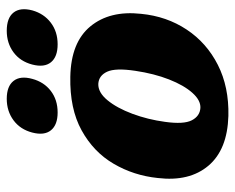

<svg xmlns="http://www.w3.org/2000/svg" viewBox="-85 -617 713 583"><g transform="rotate(-90 271.5 -325.5)"><path d="M330 -468.5Q434.5 -466.5 483 -407.5Q531.5 -348.5 521 -253.5Q513.5 -176 473.2 -115.2Q433 -54.5 366 -20.5Q299 13.5 211 11.5Q108.5 8.5 59.8 -49.2Q11 -107 22.5 -203Q30 -276 65.8 -337Q101.5 -398 167.2 -434.2Q233 -470.5 330 -468.5ZM235.5 -73.5Q258.5 -72.5 281.2 -98Q304 -123.5 321.8 -168.8Q339.5 -214 348 -271.5Q357 -331.5 345.2 -356.8Q333.5 -382 308.5 -383.5Q282.5 -384.5 258.8 -355.8Q235 -327 217.5 -280Q200 -233 193 -181Q185 -124 197.8 -99.5Q210.5 -75 235.5 -73.5ZM221.5 -507Q184 -507 167.5 -527.2Q151 -547.5 160.5 -584Q170 -620.5 197.8 -641Q225.5 -661.5 263 -661.5Q301 -661.5 317.2 -641Q333.5 -620.5 323.5 -584Q314 -548.5 287 -527.8Q260 -507 221.5 -507ZM428.5 -507Q390.5 -507 374 -527.2Q357.5 -547.5 367 -584Q376.5 -620.5 404.2 -641Q432 -661.5 469.5 -661.5Q508.5 -661.5 524.8 -641Q541 -620.5 531.5 -584Q521.5 -548.5 494.2 -527.8Q467 -507 428.5 -507Z"/></g></svg>

Font: Fraunces 72pt SuperSoft
Style: Bold Italic
Weight: 700
Italic angle: -16°
Version: Version 1.000;[0bf87f6ff]